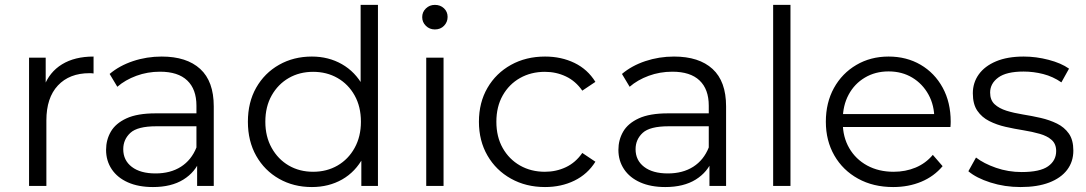

<svg xmlns="http://www.w3.org/2000/svg" viewBox="-20 -762 4451 787"><path d="M99.1 0V-525.5H167.3V-381.9L160.2 -407Q182.3 -466.5 234.3 -498.4Q286.2 -530.2 363.5 -530.2V-460.9Q359.1 -461.5 355 -461.8Q351 -462 346.7 -462Q264.5 -462 217.3 -411.6Q170.1 -361.2 170.1 -268.4V0Z M788 0V-115.6L785.2 -135.5V-328.9Q785.2 -396.3 747.4 -432.2Q709.7 -468.1 635.9 -468.1Q584.7 -468.1 539 -451.3Q493.2 -434.4 460.9 -406.3L429.4 -458.9Q469.2 -492.7 525.3 -511.5Q581.4 -530.2 642.8 -530.2Q745.3 -530.2 800.7 -479.4Q856.2 -428.6 856.2 -326V0ZM606.9 4.7Q547.7 4.7 504.5 -14.4Q461.2 -33.6 438 -68.3Q414.8 -103 414.8 -147.7Q414.8 -188.6 434.3 -222.4Q453.8 -256.2 498.3 -276.8Q542.8 -297.4 618.1 -297.4H799V-244.4H620.5Q543.8 -244.4 514.5 -217.5Q485.2 -190.5 485.2 -150.4Q485.2 -104.8 520.3 -78Q555.4 -51.1 617.6 -51.1Q678.5 -51.1 721.6 -78.5Q764.7 -106 785.2 -157.6L800.8 -108.9Q781 -56.6 731.6 -25.9Q682.2 4.7 606.9 4.7Z M1258.4 4.7Q1183.4 4.7 1123.9 -29.1Q1064.3 -62.9 1030.2 -123.2Q996.1 -183.6 996.1 -263Q996.1 -342.8 1030.2 -402.7Q1064.3 -462.6 1123.9 -496.4Q1183.4 -530.2 1258.4 -530.2Q1326.6 -530.2 1381.4 -499Q1436.3 -467.7 1468.8 -408.4Q1501.3 -349 1501.3 -263Q1501.3 -177.9 1469.4 -117.8Q1437.4 -57.8 1382.6 -26.5Q1327.7 4.7 1258.4 4.7ZM1263.5 -57.9Q1319.3 -57.9 1363.6 -83.5Q1407.9 -109.2 1433.6 -155.7Q1459.4 -202.2 1459.4 -263Q1459.4 -324.8 1433.6 -370.8Q1407.9 -416.8 1363.6 -442.2Q1319.3 -467.6 1263.5 -467.6Q1207.7 -467.6 1163.6 -442.2Q1119.6 -416.8 1093.6 -370.8Q1067.6 -324.8 1067.6 -263Q1067.6 -202.2 1093.6 -155.7Q1119.6 -109.2 1163.6 -83.5Q1207.7 -57.9 1263.5 -57.9ZM1461.1 0V-158.3L1468.2 -264L1458.2 -369.7V-742H1529.2V0Z M1727.1 0V-525.5H1798.1V0ZM1762.6 -641.3Q1740.7 -641.3 1725.7 -656.1Q1710.6 -670.9 1710.6 -691.7Q1710.6 -712.9 1725.7 -727.4Q1740.7 -742 1762.6 -742Q1785 -742 1799.8 -728Q1814.7 -714 1814.7 -692.8Q1814.7 -671.5 1800.1 -656.4Q1785.5 -641.3 1762.6 -641.3Z M2214.1 4.7Q2136 4.7 2074.5 -29.7Q2013 -64 1978.1 -124.4Q1943.1 -184.8 1943.1 -263Q1943.1 -341.7 1978.1 -401.8Q2013 -461.9 2074.5 -496.1Q2136 -530.2 2214.1 -530.2Q2280.8 -530.2 2334.7 -504.1Q2388.6 -478 2420.5 -426.4L2366.8 -390.4Q2339.6 -429.7 2299.7 -448.6Q2259.8 -467.6 2213.5 -467.6Q2156.7 -467.6 2111.6 -442.2Q2066.6 -416.8 2040.6 -370.8Q2014.6 -324.8 2014.6 -263Q2014.6 -201.2 2040.6 -155.2Q2066.6 -109.2 2111.6 -83.5Q2156.7 -57.9 2213.5 -57.9Q2259.8 -57.9 2299.7 -76.8Q2339.6 -95.7 2366.8 -135.1L2420.5 -99.1Q2388.6 -48.1 2334.7 -21.7Q2280.8 4.7 2214.1 4.7Z M2888 0V-115.6L2885.2 -135.5V-328.9Q2885.2 -396.3 2847.4 -432.2Q2809.7 -468.1 2735.9 -468.1Q2684.7 -468.1 2639 -451.3Q2593.2 -434.4 2560.9 -406.3L2529.4 -458.9Q2569.2 -492.7 2625.3 -511.5Q2681.4 -530.2 2742.8 -530.2Q2845.3 -530.2 2900.7 -479.4Q2956.2 -428.6 2956.2 -326V0ZM2706.9 4.7Q2647.7 4.7 2604.5 -14.4Q2561.2 -33.6 2538 -68.3Q2514.8 -103 2514.8 -147.7Q2514.8 -188.6 2534.3 -222.4Q2553.8 -256.2 2598.3 -276.8Q2642.8 -297.4 2718.1 -297.4H2899V-244.4H2720.5Q2643.8 -244.4 2614.5 -217.5Q2585.2 -190.5 2585.2 -150.4Q2585.2 -104.8 2620.3 -78Q2655.4 -51.1 2717.6 -51.1Q2778.5 -51.1 2821.6 -78.5Q2864.7 -106 2885.2 -157.6L2900.8 -108.9Q2881 -56.6 2831.6 -25.9Q2782.2 4.7 2706.9 4.7Z M3149.1 0V-742H3220.1V0Z M3641.2 4.7Q3559.4 4.7 3497.2 -29.7Q3434.9 -64 3400 -124.6Q3365.1 -185.3 3365.1 -263Q3365.1 -341.1 3398.3 -401.3Q3431.6 -461.5 3490.1 -495.8Q3548.5 -530.2 3622.2 -530.2Q3695.9 -530.2 3753.5 -496.6Q3811.1 -462.9 3844 -402.7Q3876.9 -342.4 3876.9 -262.9Q3876.9 -258.5 3876.6 -252.7Q3876.4 -246.8 3875.8 -241.4H3419.1V-294.4H3838.2L3809.8 -273.2Q3810.3 -329.9 3785.9 -374.2Q3761.4 -418.6 3719.3 -443.9Q3677.1 -469.3 3622.2 -469.3Q3567.7 -469.3 3525.1 -443.9Q3482.4 -418.6 3458.5 -374Q3434.5 -329.3 3434.5 -271.5V-259.6Q3434.5 -200.5 3461 -154.8Q3487.4 -109.2 3534.6 -83.5Q3581.8 -57.9 3642.9 -57.9Q3691.5 -57.9 3732.9 -75.1Q3774.3 -92.3 3803.6 -127.2L3843.7 -80.9Q3808.5 -38.9 3756.3 -17.1Q3704 4.7 3641.2 4.7Z M4163.2 4.7Q4098 4.7 4039.8 -13.9Q3981.7 -32.5 3949.3 -60.1L3980.6 -116.3Q4012.6 -91.6 4062.6 -74.2Q4112.6 -56.8 4167.8 -56.8Q4242.8 -56.8 4276 -80.3Q4309.2 -103.8 4309.2 -142.9Q4309.2 -172 4290.7 -188.4Q4272.3 -204.8 4241.9 -213.4Q4211.6 -222.1 4175 -228Q4138.4 -233.8 4101.8 -242.1Q4065.2 -250.4 4034.9 -265.8Q4004.5 -281.1 3986.1 -308Q3967.6 -334.9 3967.6 -379.6Q3967.6 -423.1 3992 -457.1Q4016.4 -491.1 4062.8 -510.6Q4109.3 -530.2 4176.1 -530.2Q4227 -530.2 4278.2 -516.8Q4329.5 -503.5 4361.9 -480.6L4330.6 -424.4Q4296.2 -448.2 4256.2 -458.5Q4216.2 -468.7 4175.6 -468.7Q4105.3 -468.7 4071.9 -444.2Q4038.5 -419.7 4038.5 -382.5Q4038.5 -351.8 4056.9 -334.7Q4075.4 -317.6 4105.7 -308.1Q4136.1 -298.7 4172.7 -292.8Q4209.3 -287 4245.6 -278.7Q4282 -270.4 4312.4 -255.5Q4342.7 -240.7 4361.2 -214.5Q4379.6 -188.3 4379.6 -144.6Q4379.6 -99.4 4354.1 -65.7Q4328.5 -32.1 4280.4 -13.7Q4232.2 4.7 4163.2 4.7Z"/></svg>

Font: Montserrat Thin
Style: Regular
Weight: 100
Designer: Julieta Ulanovsky
Foundry: Julieta Ulanovsky
Version: Version 9.000